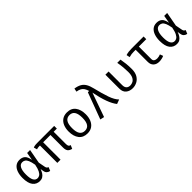

<svg xmlns="http://www.w3.org/2000/svg" viewBox="325 -2208 3657 3657"><g transform="rotate(-45 2154.0 -379.0)"><path d="M261.5 -551.3Q330.3 -551.3 372.3 -514.6Q414.4 -477.9 431.3 -382.1L459.5 -540H538.5L485.6 -252.3L512.3 -112.3Q516.9 -90.8 527.4 -79.2Q537.9 -67.7 557.9 -60L527.7 12.8Q489.2 6.7 464.6 -16.7Q440 -40 433.3 -84.6L424.1 -142.6Q410.3 -101 388.5 -65.9Q366.7 -30.8 334.1 -9.5Q301.5 11.8 255.9 11.8Q164.1 11.8 112.1 -56.9Q60 -125.6 60 -265.1Q60 -348.7 82.6 -413.3Q105.1 -477.9 149.7 -514.6Q194.4 -551.3 261.5 -551.3ZM268.2 -482.1Q212.8 -482.1 182.8 -426.4Q152.8 -370.8 152.8 -265.1Q152.8 -158.5 181 -108.2Q209.2 -57.9 264.1 -57.9Q289.2 -57.9 316.2 -74.1Q343.1 -90.3 367.4 -136.7Q391.8 -183.1 409.2 -273.8Q394.9 -356.9 375.1 -402.1Q355.4 -447.2 328.7 -464.6Q302.1 -482.1 268.2 -482.1Z M1187.7 -540V-468.2H1102.1V-140Q1102.1 -99.5 1113.6 -82.3Q1125.1 -65.1 1152.8 -59L1121.5 11.8Q1063.1 -3.1 1039.2 -35.1Q1015.4 -67.2 1015.4 -129.7V-468.2H819V0H732.3V-468.2Q708.2 -467.7 694.4 -466.9Q680.5 -466.2 669 -463.6Q657.4 -461 641.5 -455.9L622.1 -522.1Q635.9 -528.7 651 -532.6Q666.2 -536.4 690.3 -538.2Q714.4 -540 755.4 -540Z M1539.5 -551.3Q1653.8 -551.3 1712.3 -474.9Q1770.8 -398.5 1770.8 -270.3Q1770.8 -187.7 1744.1 -124.1Q1717.4 -60.5 1665.6 -24.4Q1613.8 11.8 1538.5 11.8Q1424.1 11.8 1365.1 -65.1Q1306.2 -142.1 1306.2 -269.2Q1306.2 -352.3 1332.8 -416.2Q1359.5 -480 1411.5 -515.6Q1463.6 -551.3 1539.5 -551.3ZM1539.5 -481Q1469.7 -481 1434.1 -429.2Q1398.5 -377.4 1398.5 -269.2Q1398.5 -162.1 1433.6 -110.5Q1468.7 -59 1538.5 -59Q1608.2 -59 1643.3 -110.8Q1678.5 -162.6 1678.5 -270.3Q1678.5 -377.9 1643.6 -429.5Q1608.7 -481 1539.5 -481Z M2094.9 -540H2129.7Q2115.4 -588.2 2094.9 -621Q2074.4 -653.8 2040 -673.6Q2005.6 -693.3 1949.2 -702.1L1963.6 -770.8Q2043.1 -759 2094.1 -729.7Q2145.1 -700.5 2176.4 -647.4Q2207.7 -594.4 2227.2 -511.3Q2270.8 -329.7 2313.6 -206.7Q2356.4 -83.6 2419 -21L2330.3 11.8Q2273.8 -59 2229.7 -179Q2185.6 -299 2151.3 -473.3L1979 12.8L1895.9 -5.6Z M2973.8 -540Q2986.2 -472.3 2993.3 -406.4Q3000.5 -340.5 3000.5 -261.5Q3000.5 -165.6 2964.9 -105.4Q2929.2 -45.1 2873.3 -16.7Q2817.4 11.8 2756.4 11.8Q2674.4 11.8 2620.8 -32.3Q2567.2 -76.4 2567.2 -165.1V-540H2653.3V-172.8Q2653.3 -115.4 2681.5 -87.2Q2709.7 -59 2759.5 -59Q2795.9 -59 2831.3 -77.2Q2866.7 -95.4 2889.7 -141Q2912.8 -186.7 2912.8 -269.2Q2912.8 -326.2 2906.9 -394.1Q2901 -462.1 2886.7 -540Z M3596.4 -540V-468.2H3396.4V-133.3Q3396.4 -93.3 3421 -76.7Q3445.6 -60 3484.6 -60Q3506.2 -60 3529.7 -65.1Q3553.3 -70.3 3574.9 -79L3598.5 -15.9Q3580 -6.2 3543.3 2.8Q3506.7 11.8 3470.3 11.8Q3396.9 11.8 3353.6 -29Q3310.3 -69.7 3310.3 -143.1V-468.2H3264.1Q3226.7 -468.2 3200 -464.9Q3173.3 -461.5 3130.8 -449.7L3116.9 -518.5Q3152.3 -530.8 3191.3 -535.4Q3230.3 -540 3276.4 -540Z M3953.8 -551.3Q4022.6 -551.3 4064.6 -514.6Q4106.7 -477.9 4123.6 -382.1L4151.8 -540H4230.8L4177.9 -252.3L4204.6 -112.3Q4209.2 -90.8 4219.7 -79.2Q4230.3 -67.7 4250.3 -60L4220 12.8Q4181.5 6.7 4156.9 -16.7Q4132.3 -40 4125.6 -84.6L4116.4 -142.6Q4102.6 -101 4080.8 -65.9Q4059 -30.8 4026.4 -9.5Q3993.8 11.8 3948.2 11.8Q3856.4 11.8 3804.4 -56.9Q3752.3 -125.6 3752.3 -265.1Q3752.3 -348.7 3774.9 -413.3Q3797.4 -477.9 3842.1 -514.6Q3886.7 -551.3 3953.8 -551.3ZM3960.5 -482.1Q3905.1 -482.1 3875.1 -426.4Q3845.1 -370.8 3845.1 -265.1Q3845.1 -158.5 3873.3 -108.2Q3901.5 -57.9 3956.4 -57.9Q3981.5 -57.9 4008.5 -74.1Q4035.4 -90.3 4059.7 -136.7Q4084.1 -183.1 4101.5 -273.8Q4087.2 -356.9 4067.4 -402.1Q4047.7 -447.2 4021 -464.6Q3994.4 -482.1 3960.5 -482.1Z"/></g></svg>

Font: FiraCode Nerd Font
Style: Regular
Weight: 400
Designer: Carrois Corporate, Edenspiekermann AG, Nikita Prokopov
Foundry: Carrois Corporate, Edenspiekermann AG, Nikita Prokopov
Version: Version 6.002;Nerd Fonts 3.4.0